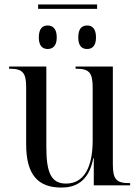

<svg xmlns="http://www.w3.org/2000/svg" viewBox="-20 -836 629 866"><path d="M152 -796H418V-816H152ZM195 -615C217 -615 236 -628 236 -667C236 -708 217 -721 195 -721C173 -721 155 -708 155 -667C155 -628 173 -615 195 -615ZM373 -615C395 -615 413 -628 413 -667C413 -708 395 -721 373 -721C350 -721 333 -708 333 -667C333 -628 350 -615 373 -615ZM257 10C315 10 380 -12 401 -123H403V0H567V-10H564C505 -10 489 -27 489 -94V-536H321V-526H324C383 -526 398 -508 398 -440V-203C398 -80 358 -8 278 -8C212 -8 189 -55 189 -172V-536H21V-526H24C82 -526 98 -508 98 -443V-185C98 -48 151 10 257 10Z"/></svg>

Font: Noto Serif Display SemiCondensed
Style: Regular
Weight: 400
Width: 4
Designer: Monotype Design Team
Foundry: Monotype Imaging Inc.
Version: Version 2.009